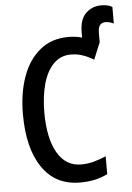

<svg xmlns="http://www.w3.org/2000/svg" viewBox="-59 -912 662 965"><g transform="rotate(-5 272.0 -429.0)"><path d="M489 -868Q508 -868 522.5 -864Q537 -860 544 -855V-771Q539 -774 527.5 -778Q516 -782 502 -782Q485 -782 475 -770.5Q465 -759 465 -728V-684L430 -599Q404 -615 375.5 -625Q347 -635 315 -635Q262 -635 226.5 -598Q191 -561 174 -498Q157 -435 157 -356Q157 -227 199 -153.5Q241 -80 319 -80Q352 -80 383 -88.5Q414 -97 445 -110V-20Q414 -5 380.5 2.5Q347 10 306 10Q182 10 115.5 -87.5Q49 -185 49 -357Q49 -462 78.5 -545Q108 -628 166.5 -676Q225 -724 311 -724Q346 -724 379 -715V-740Q379 -807 411 -837.5Q443 -868 489 -868Z"/></g></svg>

Font: Avrile Sans Condensed Medium
Style: Regular
Weight: 500
Width: 3
Designer: Monotype Design Team
Foundry: Monotype Imaging Inc.
Version: Version 2.001;September 10, 2019;FontCreator 11.5.0.2425 64-